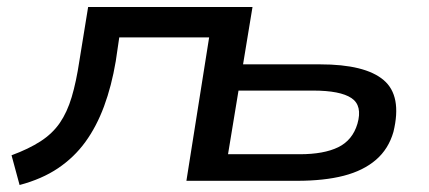

<svg xmlns="http://www.w3.org/2000/svg" viewBox="-20 -517 1227 549"><path d="M36 12 13 -73Q62 -91 96 -113Q130 -135 151 -165.5Q172 -196 185 -239.5Q198 -283 207 -343L232 -497H702L675 -333H895Q1024 -333 1077 -288Q1130 -243 1105 -140Q1091 -91 1055 -60Q1019 -29 963 -14.5Q907 0 829 0H513L578 -410H321L311 -342Q299 -271 277.5 -213Q256 -155 224 -111Q192 -67 146 -36Q100 -5 36 12ZM632 -76H837Q906 -76 947 -96Q988 -116 1002 -163Q1017 -215 985 -236.5Q953 -258 875 -258H662Z"/></svg>

Font: Nunito Sans 7pt Expanded Medium
Style: Italic
Weight: 500
Width: 7
Italic angle: -9°
Designer: Vernon Adams
Foundry: Vernon Adams
Version: Version 3.101;gftools[0.9.27]